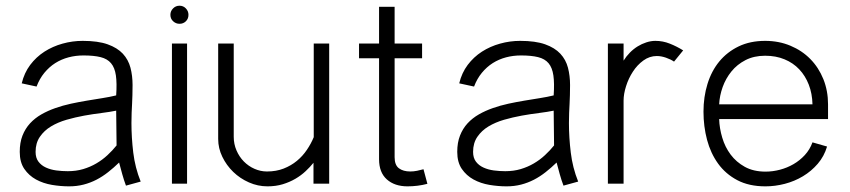

<svg xmlns="http://www.w3.org/2000/svg" viewBox="-20 -640 2960 669"><path d="M418.9 6.8Q411.6 -12.7 406 -33Q400.4 -53.2 395 -73.7Q376.5 -55.7 356.9 -40.3Q337.4 -24.9 316.2 -13.9Q294.9 -2.9 271.2 3.2Q247.6 9.3 220.7 9.3Q191.4 9.3 160.9 4.2Q130.4 -1 105.5 -14.6Q80.6 -28.3 64.7 -51.5Q48.8 -74.7 48.8 -110.8Q48.8 -143.1 58.3 -167.5Q67.9 -191.9 84.7 -210.2Q101.6 -228.5 124.3 -241.5Q147 -254.4 172.9 -263.4Q198.7 -272.5 226.8 -278.6Q254.9 -284.7 282.7 -289.3Q310.5 -293.9 336.7 -298.1Q362.8 -302.2 384.8 -307.6Q387.7 -350.1 383.8 -377.2Q379.9 -404.3 366.9 -419.7Q354 -435.1 330.6 -440.9Q307.1 -446.8 271 -446.8Q243.7 -446.8 218.8 -440.2Q193.8 -433.6 172.6 -420.2Q151.4 -406.7 134.5 -386.2Q117.7 -365.7 107.4 -338.4L55.7 -349.6Q64.5 -386.2 85.2 -413.8Q106 -441.4 134.8 -460Q163.6 -478.5 198 -488Q232.4 -497.6 268.1 -497.6Q321.3 -497.6 355 -485.6Q388.7 -473.6 408 -452.9Q427.2 -432.1 434.6 -404.1Q441.9 -376 441.9 -343.8Q441.9 -324.2 441.4 -308.6Q440.9 -293 440.2 -278.1Q439.5 -263.2 438.7 -247.3Q438 -231.4 438 -211.4Q438 -161.1 444.3 -108.4Q450.7 -55.7 470.2 -7.3ZM384.8 -254.4Q363.3 -250 334 -246.3Q304.7 -242.7 273.4 -237.1Q242.2 -231.4 211.9 -222.7Q181.6 -213.9 157.7 -199.5Q133.8 -185.1 118.9 -163.3Q104 -141.6 104 -110.8Q104 -89.8 114 -76.7Q124 -63.5 140.1 -56.2Q156.2 -48.8 176.3 -46.1Q196.3 -43.5 216.3 -43.5Q245.1 -43.5 269.8 -50.8Q294.4 -58.1 315.7 -70.6Q336.9 -83 354.5 -99.4Q372.1 -115.7 386.2 -133.3Z M636.7 -588.4Q636.7 -574.7 627.7 -565.9Q618.7 -557.1 605.5 -557.1Q592.8 -557.1 583.3 -565.9Q573.7 -574.7 573.7 -588.4Q573.7 -601.1 583 -610.6Q592.3 -620.1 605.5 -620.1Q618.7 -620.1 627.7 -610.6Q636.7 -601.1 636.7 -588.4ZM631.8 0H579.1V-488.3H631.8Z M1127 0H1072.3V-72.8Q1060.5 -58.1 1044.9 -43.5Q1029.3 -28.8 1009.3 -17.1Q989.3 -5.4 965.1 2Q940.9 9.3 912.1 9.3Q878.4 9.3 847.4 -4.4Q816.4 -18.1 792.7 -41Q769 -64 754.6 -93.8Q740.2 -123.5 740.2 -155.8V-488.3H794.4V-163.6Q794.4 -138.2 804 -116Q813.5 -93.8 829.6 -77.4Q845.7 -61 866.7 -51.8Q887.7 -42.5 910.2 -42.5Q942.4 -42.5 968.5 -52.7Q994.6 -63 1014.6 -79.6Q1034.7 -96.2 1049.3 -117.9Q1064 -139.6 1073.2 -162.1V-488.3H1127Z M1469.2 0.5Q1452.6 4.9 1435.1 7.1Q1417.5 9.3 1399.9 9.3Q1355 9.3 1327.9 -14.9Q1300.8 -39.1 1300.8 -85V-437H1231V-488.3H1300.8V-616.2H1355V-488.3H1450.7V-437H1355V-92.3Q1355 -64.9 1369.9 -53.7Q1384.8 -42.5 1409.7 -42.5Q1420.9 -42.5 1433.1 -44.9Q1445.3 -47.4 1455.6 -50.3Z M1943.4 6.8Q1936 -12.7 1930.4 -33Q1924.8 -53.2 1919.4 -73.7Q1900.9 -55.7 1881.3 -40.3Q1861.8 -24.9 1840.6 -13.9Q1819.3 -2.9 1795.7 3.2Q1772 9.3 1745.1 9.3Q1715.8 9.3 1685.3 4.2Q1654.8 -1 1629.9 -14.6Q1605 -28.3 1589.1 -51.5Q1573.2 -74.7 1573.2 -110.8Q1573.2 -143.1 1582.8 -167.5Q1592.3 -191.9 1609.1 -210.2Q1626 -228.5 1648.7 -241.5Q1671.4 -254.4 1697.3 -263.4Q1723.1 -272.5 1751.2 -278.6Q1779.3 -284.7 1807.1 -289.3Q1835 -293.9 1861.1 -298.1Q1887.2 -302.2 1909.2 -307.6Q1912.1 -350.1 1908.2 -377.2Q1904.3 -404.3 1891.4 -419.7Q1878.4 -435.1 1855 -440.9Q1831.5 -446.8 1795.4 -446.8Q1768.1 -446.8 1743.2 -440.2Q1718.3 -433.6 1697 -420.2Q1675.8 -406.7 1658.9 -386.2Q1642.1 -365.7 1631.8 -338.4L1580.1 -349.6Q1588.9 -386.2 1609.6 -413.8Q1630.4 -441.4 1659.2 -460Q1688 -478.5 1722.4 -488Q1756.8 -497.6 1792.5 -497.6Q1845.7 -497.6 1879.4 -485.6Q1913.1 -473.6 1932.4 -452.9Q1951.7 -432.1 1959 -404.1Q1966.3 -376 1966.3 -343.8Q1966.3 -324.2 1965.8 -308.6Q1965.3 -293 1964.6 -278.1Q1963.9 -263.2 1963.1 -247.3Q1962.4 -231.4 1962.4 -211.4Q1962.4 -161.1 1968.8 -108.4Q1975.1 -55.7 1994.6 -7.3ZM1909.2 -254.4Q1887.7 -250 1858.4 -246.3Q1829.1 -242.7 1797.9 -237.1Q1766.6 -231.4 1736.3 -222.7Q1706.1 -213.9 1682.1 -199.5Q1658.2 -185.1 1643.3 -163.3Q1628.4 -141.6 1628.4 -110.8Q1628.4 -89.8 1638.4 -76.7Q1648.4 -63.5 1664.6 -56.2Q1680.7 -48.8 1700.7 -46.1Q1720.7 -43.5 1740.7 -43.5Q1769.5 -43.5 1794.2 -50.8Q1818.8 -58.1 1840.1 -70.6Q1861.3 -83 1878.9 -99.4Q1896.5 -115.7 1910.6 -133.3Z M2328.6 -425.3Q2317.4 -433.1 2300.5 -439Q2283.7 -444.8 2268.6 -444.8Q2243.2 -444.8 2221.7 -429.2Q2200.2 -413.6 2185.1 -390.1Q2169.9 -366.7 2161.4 -339.6Q2152.8 -312.5 2152.8 -289.6V0H2098.1V-488.3H2152.8V-428.7Q2162.1 -443.8 2174.6 -456.5Q2187 -469.2 2201.7 -478.3Q2216.3 -487.3 2232.2 -492.4Q2248 -497.6 2263.7 -497.6Q2289.6 -497.6 2313.7 -488Q2337.9 -478.5 2360.4 -464.4Z M2861.8 -129.4Q2851.6 -95.2 2829.3 -69.3Q2807.1 -43.5 2777.8 -25.9Q2748.5 -8.3 2714.6 0.5Q2680.7 9.3 2647 9.3Q2589.8 9.3 2549.1 -12.2Q2508.3 -33.7 2482.2 -69.8Q2456.1 -106 2443.6 -152.8Q2431.2 -199.7 2431.2 -251Q2431.2 -302.2 2445.1 -347.4Q2459 -392.6 2486.3 -425.8Q2513.7 -459 2553.7 -478.3Q2593.8 -497.6 2646 -497.6Q2693.8 -497.6 2734.1 -480.7Q2774.4 -463.9 2803.5 -434.3Q2832.5 -404.8 2848.9 -364.3Q2865.2 -323.7 2865.2 -276.4V-225.1H2485.8Q2486.8 -192.9 2496.6 -160.2Q2506.3 -127.4 2525.9 -101.3Q2545.4 -75.2 2575.4 -58.6Q2605.5 -42 2647.5 -42Q2672.4 -42 2697.5 -48.6Q2722.7 -55.2 2744.6 -67.9Q2766.6 -80.6 2784.2 -99.6Q2801.8 -118.7 2811 -144ZM2811 -276.4Q2810.1 -314 2798.1 -345Q2786.1 -376 2764.9 -398.4Q2743.7 -420.9 2713.6 -433.3Q2683.6 -445.8 2646 -445.8Q2607.4 -445.8 2577.9 -430.7Q2548.3 -415.5 2528.6 -391.1Q2508.8 -366.7 2498 -336.7Q2487.3 -306.6 2485.8 -276.4Z"/></svg>

Font: SaysetthaMai
Style: Regular
Weight: 400
Designer: John M. Durdin
Foundry: Lao Script for Windows
Version: Version 1.101